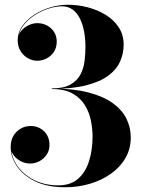

<svg xmlns="http://www.w3.org/2000/svg" viewBox="-20 -779 610 809"><path d="M256 10Q179 10 127.8 -15.2Q76.5 -40.5 50.8 -79.2Q25 -118 25 -159Q25 -199.5 49.8 -223.8Q74.5 -248 110 -248Q142.5 -248 165.5 -226Q188.5 -204 188.5 -167.5Q188.5 -145.5 177 -128Q165.5 -110.5 147 -100.2Q128.5 -90 107 -90Q86.5 -90 68 -99.5Q49.5 -109 37.8 -124.8Q26 -140.5 26 -159H27.5Q27.5 -117 53 -80.2Q78.5 -43.5 123.2 -20.8Q168 2 226 2Q277 2 308.8 -25.5Q340.5 -53 355.2 -100Q370 -147 370 -205Q370 -235.5 363.2 -270Q356.5 -304.5 338.2 -335Q320 -365.5 286 -384.8Q252 -404 198 -404V-406Q288.5 -406 352 -389.5Q415.5 -373 455 -344.5Q494.5 -316 512.8 -278.8Q531 -241.5 531 -200Q531 -151.5 508.2 -112.5Q485.5 -73.5 446.5 -46.2Q407.5 -19 358.2 -4.5Q309 10 256 10ZM198 -404.5V-406.5Q248.5 -406.5 277.2 -423Q306 -439.5 319.5 -466Q333 -492.5 336.5 -523.2Q340 -554 340 -582.5Q340 -615 334.5 -645.2Q329 -675.5 317.2 -699.8Q305.5 -724 286.5 -738.2Q267.5 -752.5 241 -752.5Q214 -752.5 182.2 -742Q150.5 -731.5 122.2 -712.5Q94 -693.5 75.5 -667.5Q57 -641.5 57 -610H55.5Q55.5 -631.5 68.2 -647.5Q81 -663.5 100 -672.5Q119 -681.5 137.5 -681.5Q159 -681.5 177.5 -672Q196 -662.5 207.5 -645Q219 -627.5 219 -603.5Q219 -577.5 206.5 -559.5Q194 -541.5 175.2 -532.2Q156.5 -523 137.5 -523Q116.5 -523 97.5 -533.8Q78.5 -544.5 66.5 -564Q54.5 -583.5 54.5 -610Q54.5 -641 73 -668Q91.5 -695 122.2 -715.5Q153 -736 190.5 -747.5Q228 -759 266 -759Q308 -759 349.5 -748.2Q391 -737.5 425.2 -716.5Q459.5 -695.5 480.2 -664Q501 -632.5 501 -591Q501 -553.5 486 -519.8Q471 -486 436.2 -460.2Q401.5 -434.5 343 -419.5Q284.5 -404.5 198 -404.5Z"/></svg>

Font: Bodoni Moda 72pt
Style: Bold
Weight: 700
Designer: Owen Earl
Foundry: indestructible type
Version: Version 2.004